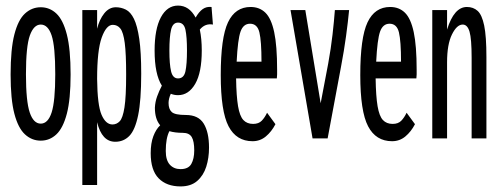

<svg xmlns="http://www.w3.org/2000/svg" viewBox="-20 -496 1790 688"><path d="M126 8Q94 8 69.5 -14.5Q45 -37 31.5 -88.5Q18 -140 18 -229Q18 -320 31.5 -372.5Q45 -425 69.5 -447.5Q94 -470 126 -470Q158 -470 182 -447.5Q206 -425 219.5 -372.5Q233 -320 233 -229Q233 -140 219.5 -88.5Q206 -37 182 -14.5Q158 8 126 8ZM126 -53Q152 -53 165 -93Q178 -133 178 -230Q178 -330 165 -369Q152 -408 126 -408Q101 -408 87 -369Q73 -330 73 -230Q73 -133 86.5 -93Q100 -53 126 -53Z M275 167V-460H328V-393Q336 -426 353.5 -448Q371 -470 395 -470Q414 -470 431 -461.5Q448 -453 460 -428.5Q472 -404 479 -357Q486 -310 486 -232Q486 -136 475 -83Q464 -30 443.5 -9Q423 12 393 12Q345 12 328 -58V167ZM383 -50Q398 -50 409 -61.5Q420 -73 426 -111Q432 -149 432 -229Q432 -304 427 -342Q422 -380 411.5 -393.5Q401 -407 384 -407Q361 -407 344.5 -361.5Q328 -316 328 -213Q329 -119 344 -84.5Q359 -50 383 -50Z M618 -155Q604 -155 592 -160Q584 -142 584 -127Q584 -105 595.5 -94.5Q607 -84 646 -84Q691 -84 710 -53Q729 -22 729 33Q729 70 719 101.5Q709 133 686.5 152.5Q664 172 627 172Q577 172 548.5 143Q520 114 520 53Q520 17 529.5 -8Q539 -33 554 -47Q535 -69 535 -110Q536 -131 543 -150.5Q550 -170 560 -189Q534 -230 534 -315Q534 -392 556.5 -434Q579 -476 618 -476Q658 -476 681 -433Q693 -454 706.5 -463.5Q720 -473 738 -471L743 -408Q715 -413 696 -390Q703 -357 703 -315Q703 -236 679.5 -195.5Q656 -155 618 -155ZM618 -215Q639 -215 644.5 -240.5Q650 -266 650 -315Q650 -364 644.5 -389.5Q639 -415 618 -415Q599 -415 593 -389.5Q587 -364 587 -315Q587 -266 593 -240.5Q599 -215 618 -215ZM574 45Q574 78 588.5 94Q603 110 627 110Q655 110 665.5 91.5Q676 73 676 43Q676 10 667 -5Q658 -20 635 -20Q607 -20 587 -26Q574 -1 574 45Z M885 10Q827 10 799 -43.5Q771 -97 771 -227Q771 -361 797 -416Q823 -471 878 -471Q910 -471 931 -450.5Q952 -430 962.5 -381Q973 -332 973 -246Q973 -236 973 -229.5Q973 -223 972 -215H826Q827 -151 833 -115.5Q839 -80 852 -66Q865 -52 887 -52Q907 -52 918 -63.5Q929 -75 937 -92L967 -51Q953 -24 932.5 -7Q912 10 885 10ZM828 -275H917Q917 -349 909.5 -380Q902 -411 876 -411Q852 -411 842 -383Q832 -355 828 -275Z M1100 0 1021 -460H1074L1129 -126L1156 -268Q1166 -323 1171.5 -371.5Q1177 -420 1180 -460H1231Q1227 -418 1220 -366.5Q1213 -315 1202 -257L1154 0Z M1385 10Q1327 10 1299 -43.5Q1271 -97 1271 -227Q1271 -361 1297 -416Q1323 -471 1378 -471Q1410 -471 1431 -450.5Q1452 -430 1462.5 -381Q1473 -332 1473 -246Q1473 -236 1473 -229.5Q1473 -223 1472 -215H1326Q1327 -151 1333 -115.5Q1339 -80 1352 -66Q1365 -52 1387 -52Q1407 -52 1418 -63.5Q1429 -75 1437 -92L1467 -51Q1453 -24 1432.5 -7Q1412 10 1385 10ZM1328 -275H1417Q1417 -349 1409.5 -380Q1402 -411 1376 -411Q1352 -411 1342 -383Q1332 -355 1328 -275Z M1529 0V-460H1582V-390Q1607 -471 1653 -471Q1676 -471 1691.5 -457Q1707 -443 1715 -404.5Q1723 -366 1723 -291V0H1670V-289Q1670 -357 1662.5 -382.5Q1655 -408 1638 -408Q1617 -408 1599.5 -372.5Q1582 -337 1582 -273V0Z"/></svg>

Font: Inconsolata UltraCondensed Medium
Style: Regular
Weight: 500
Width: 1
Monospace: yes
Designer: Raph Levien, Cyreal, Brenton Simpson
Foundry: Raph Levien, Cyreal, Google
Version: Version 3.001; ttfautohint (v1.8.2.53-6de2)